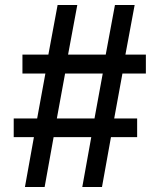

<svg xmlns="http://www.w3.org/2000/svg" viewBox="-20 -750 640 770"><path d="M80 0 116 -200H35V-275H129L162 -455H70V-531H174L211 -730H290L253 -531H404L441 -730H520L483 -531H565V-455H471L438 -275H530V-200H425L389 0H310L346 -200H195L159 0ZM208 -275H359L392 -455H241Z"/></svg>

Font: JetBrains Mono NL SemiBold
Style: Regular
Weight: 600
Designer: Philipp Nurullin, Konstantin Bulenkov
Foundry: JetBrains
Version: Version 2.304; ttfautohint (v1.8.4.7-5d5b)